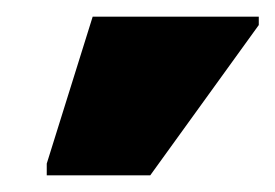

<svg xmlns="http://www.w3.org/2000/svg" viewBox="-20 -786 330 230"><path d="M36 -576V-590L91 -766H290V-756L160 -576Z"/></svg>

Font: Noto Sans SemiCondensed Black
Style: Regular
Weight: 900
Width: 4
Designer: Monotype Design Team
Foundry: Monotype Imaging Inc.
Version: Version 2.013; ttfautohint (v1.8.4.7-5d5b)